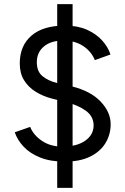

<svg xmlns="http://www.w3.org/2000/svg" viewBox="-20 -800 603 923"><path d="M291 -23Q222 -23 172.5 -43Q123 -63 93 -95.5Q63 -128 51 -164L125 -190Q140 -152 180 -124Q220 -96 278 -95Q349 -95 389.5 -123.5Q430 -152 430 -197Q430 -240 393.5 -267Q357 -294 299 -309L230 -326Q187 -337 151.5 -359Q116 -381 95.5 -414.5Q75 -448 75 -495Q75 -580 131 -628.5Q187 -677 292 -677Q353 -677 398 -657Q443 -637 471.5 -605Q500 -573 511 -538L436 -511Q419 -553 379.5 -579Q340 -605 284 -605Q225 -605 191 -576.5Q157 -548 157 -501Q157 -457 183.5 -434.5Q210 -412 254 -401L324 -385Q415 -363 463.5 -312Q512 -261 512 -203Q512 -153 487 -112Q462 -71 413 -47Q364 -23 291 -23ZM255 103V-780H329V103Z"/></svg>

Font: Figtree Light
Style: Regular
Weight: 400
Version: Version 2.002